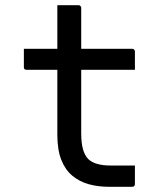

<svg xmlns="http://www.w3.org/2000/svg" viewBox="-20 -720 640 740"><path d="M72 -532H489Q494 -532 497 -529Q500 -526 500 -521Q500 -509 500 -497.5Q500 -486 500 -475Q500 -464 500 -451H83Q80 -451 78 -451.5Q76 -452 74.5 -453.5Q73 -455 72.5 -457Q72 -459 72 -462Q72 -475 72 -486Q72 -497 72 -508.5Q72 -520 72 -532ZM500 -82Q500 -65 500 -47Q500 -29 500 -11Q500 -6 497.5 -3Q495 0 489 0Q486 0 476 0Q466 0 452.5 0Q439 0 426 0Q413 0 402 0Q358 0 322 -10Q286 -20 258.5 -43Q231 -66 216 -104.5Q201 -143 201 -201Q201 -251 201 -301Q201 -351 201 -400.5Q201 -450 201 -500Q201 -550 201 -600Q201 -625 201 -650Q201 -675 201 -700Q222 -700 242 -700Q262 -700 282 -700Q286 -700 288 -698.5Q290 -697 291.5 -695Q293 -693 293 -689Q293 -629 293 -569Q293 -509 293 -448.5Q293 -388 293 -327.5Q293 -267 293 -207Q293 -170 299.5 -146Q306 -122 320 -107Q334 -94 355.5 -88Q377 -82 408 -82Q421 -82 434 -82Q447 -82 460 -82Q473 -82 486 -82Z"/></svg>

Font: Recursive Monospace
Style: Regular
Weight: 400
Version: Version 1.047